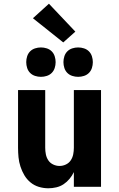

<svg xmlns="http://www.w3.org/2000/svg" viewBox="-20 -1004 640 1032"><path d="M240 8Q214 8 189 0.5Q164 -7 144 -23.5Q124 -40 111 -62Q98 -84 90 -108.5Q82 -133 79.5 -158.5Q77 -184 77 -210V-520H223V-210Q223 -192 226.5 -174.5Q230 -157 239.5 -142.5Q249 -128 265.5 -120Q282 -112 300 -112Q318 -112 334.5 -120Q351 -128 360.5 -142.5Q370 -157 373.5 -174.5Q377 -192 377 -210V-520H523V0H377V-79Q368 -60 354 -43Q340 -26 322 -14Q304 -2 282.5 3Q261 8 240 8ZM400 -591Q384 -591 368.5 -596Q353 -601 342 -612Q331 -623 326 -638.5Q321 -654 321 -670Q321 -686 326 -701.5Q331 -717 342 -728Q353 -739 368.5 -744Q384 -749 400 -749Q416 -749 431.5 -744Q447 -739 458 -728Q469 -717 474 -701.5Q479 -686 479 -670Q479 -654 474 -638.5Q469 -623 458 -612Q447 -601 431.5 -596Q416 -591 400 -591ZM200 -591Q184 -591 168.5 -596Q153 -601 142 -612Q131 -623 126 -638.5Q121 -654 121 -670Q121 -686 126 -701.5Q131 -717 142 -728Q153 -739 168.5 -744Q184 -749 200 -749Q216 -749 231.5 -744Q247 -739 258 -728Q269 -717 274 -701.5Q279 -686 279 -670Q279 -654 274 -638.5Q269 -623 258 -612Q247 -601 231.5 -596Q216 -591 200 -591ZM320 -776 157 -906 243 -984 385 -834Z"/></svg>

Font: Iosevka Custom Heavy Extended
Style: Regular
Weight: 900
Width: 7
Monospace: yes
Designer: Belleve Invis
Foundry: Belleve Invis
Version: Version 11.2.4; ttfautohint (v1.8.4)